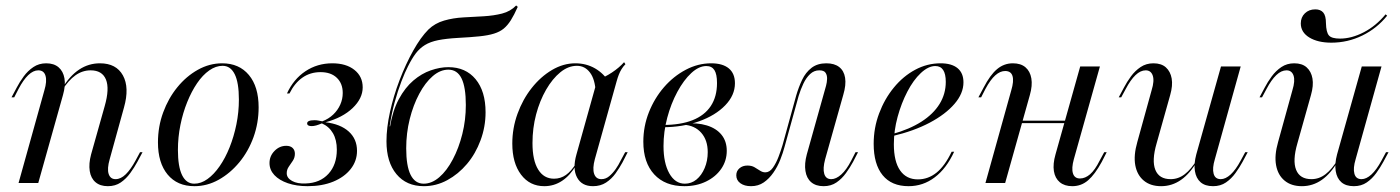

<svg xmlns="http://www.w3.org/2000/svg" viewBox="-20 -651 4980 683"><path d="M363.7 11.3Q336.3 11.3 319.8 -2.8Q303.2 -16.9 299.2 -42.7Q295.2 -68.5 304 -101.6L352.4 -273.4Q370.2 -335.5 356.9 -368.1Q343.5 -400.8 302.4 -400.8Q273.4 -400.8 248.4 -383.1Q223.4 -365.3 201.6 -330.6L200.8 -336.3Q228.2 -381.5 261.7 -403.6Q295.2 -425.8 335.5 -425.8Q393.5 -425.8 417.3 -382.7Q441.1 -339.5 421 -268.5L370.2 -84.7Q360.5 -50.8 366.5 -32.3Q372.6 -13.7 391.1 -13.7Q409.7 -13.7 427.4 -31Q445.2 -48.4 462.1 -79.8L478.2 -109.7H487.1L468.5 -75Q458.1 -55.6 443.5 -35.5Q429 -15.3 409.7 -2Q390.3 11.3 363.7 11.3ZM46 0 137.9 -329.8Q147.6 -362.1 141.9 -381.5Q136.3 -400.8 116.1 -400.8Q98.4 -400.8 80.6 -383.9Q62.9 -366.9 46 -334.7L30.6 -304.8H21L39.5 -339.5Q50 -359.7 64.5 -379.4Q79 -399.2 98.8 -412.5Q118.5 -425.8 144.4 -425.8Q171.8 -425.8 188.3 -411.7Q204.8 -397.6 209.3 -372.2Q213.7 -346.8 204 -312.9L116.1 0Z M671.8 11.3Q610.5 11.3 576.2 -30.2Q541.9 -71.8 541.9 -144.4Q541.9 -200.8 560.5 -251.2Q579 -301.6 610.9 -340.7Q642.7 -379.8 683.9 -402.8Q725 -425.8 770.2 -425.8Q830.6 -425.8 865.3 -384.3Q900 -342.7 900 -269.4Q900 -213.7 881.9 -163.3Q863.7 -112.9 831.5 -73.8Q799.2 -34.7 758.1 -11.7Q716.9 11.3 671.8 11.3ZM671 2.4Q695.2 2.4 718.1 -14.1Q741.1 -30.6 761.3 -59.7Q781.5 -88.7 796.8 -127Q812.1 -165.3 821 -208.9Q829.8 -252.4 829.8 -296.8Q829.8 -357.3 814.9 -387.1Q800 -416.9 771.8 -416.9Q747.6 -416.9 724.2 -400.4Q700.8 -383.9 681 -354.8Q661.3 -325.8 646 -287.9Q630.6 -250 621.8 -206.5Q612.9 -162.9 612.9 -117.7Q612.9 -58.1 627.8 -27.8Q642.7 2.4 671 2.4Z M1074.2 11.3Q1034.7 11.3 1004 0.8Q973.4 -9.7 956 -28.2Q938.7 -46.8 938.7 -71Q938.7 -96 956.5 -114.1Q974.2 -132.3 998.4 -132.3Q1012.9 -132.3 1021 -124.6Q1029 -116.9 1029 -104Q1029 -90.3 1021.8 -79.4Q1014.5 -68.5 1007.3 -58.1Q1000 -47.6 1000 -34.7Q1000 -17.7 1019 -7.3Q1037.9 3.2 1067.7 1.6Q1118.5 0 1148.4 -32.7Q1178.2 -65.3 1178.2 -118.5Q1178.2 -153.2 1164.5 -177Q1150.8 -200.8 1125 -212.1Q1113.7 -207.3 1104.8 -204.8Q1096 -202.4 1088.7 -202.4Q1072.6 -202.4 1072.6 -212.1Q1072.6 -223.4 1099.2 -223.4Q1105.6 -223.4 1112.1 -222.2Q1118.5 -221 1126.6 -219.4Q1149.2 -228.2 1165.3 -243.5Q1181.5 -258.9 1190.3 -278.6Q1199.2 -298.4 1199.2 -320.2Q1199.2 -354 1178.2 -374.2Q1157.3 -394.4 1120.2 -394.4Q1083.9 -394.4 1056 -375Q1028.2 -355.6 1009.7 -318.5H1000.8Q1024.2 -369.4 1066.5 -397.6Q1108.9 -425.8 1162.1 -425.8Q1211.3 -425.8 1240.7 -402.4Q1270.2 -379 1270.2 -340.3Q1270.2 -300.8 1234.3 -266.5Q1198.4 -232.3 1137.9 -216.1Q1191.1 -209.7 1220.6 -183.1Q1250 -156.5 1250 -114.5Q1250 -78.2 1227.4 -49.6Q1204.8 -21 1165.3 -4.8Q1125.8 11.3 1074.2 11.3Z M1487.9 11.3Q1425.8 11.3 1390.3 -31.5Q1354.8 -74.2 1354.8 -148.4Q1354.8 -196 1367.3 -252.8Q1379.8 -309.7 1401.6 -366.5Q1423.4 -423.4 1450 -471Q1476.6 -518.5 1504 -546Q1527.4 -568.5 1559.7 -577.8Q1591.9 -587.1 1628.2 -589.1Q1664.5 -591.1 1700.4 -593.1Q1736.3 -595.2 1766.1 -602.8Q1796 -610.5 1816.1 -631.5L1821.8 -626.6Q1808.9 -597.6 1797.2 -579Q1785.5 -560.5 1771.8 -549.2Q1758.1 -537.9 1737.5 -531.5Q1716.9 -525 1685.9 -521.8Q1654.8 -518.5 1608.1 -516.1Q1566.9 -513.7 1538.7 -508.1Q1510.5 -502.4 1491.5 -490.7Q1472.6 -479 1458.9 -460.9Q1445.2 -442.7 1431.5 -415.3Q1421 -395.2 1408.1 -361.7Q1395.2 -328.2 1383.9 -287.1Q1372.6 -246 1366.1 -201.6H1370.2L1366.9 -197.6Q1376.6 -257.3 1398.8 -298.4Q1421 -339.5 1450.4 -364.5Q1479.8 -389.5 1512.5 -400.8Q1545.2 -412.1 1575 -412.1Q1636.3 -412.1 1671.8 -369.4Q1707.3 -326.6 1707.3 -251.6Q1707.3 -200 1689.5 -152Q1671.8 -104 1641.1 -67.7Q1610.5 -31.5 1571 -10.1Q1531.5 11.3 1487.9 11.3ZM1487.1 2.4Q1516.1 2.4 1542.7 -20.6Q1569.4 -43.5 1590.7 -83.9Q1612.1 -124.2 1624.6 -174.2Q1637.1 -224.2 1637.1 -277.4Q1637.1 -341.1 1621.8 -372.2Q1606.5 -403.2 1575 -403.2Q1546 -403.2 1519.4 -380.2Q1492.7 -357.3 1471.4 -317.3Q1450 -277.4 1437.5 -227.4Q1425 -177.4 1425 -123.4Q1425 -60.5 1440.7 -29Q1456.5 2.4 1487.1 2.4Z M1916.1 11.3Q1864.5 11.3 1833.5 -29.8Q1802.4 -71 1802.4 -140.3Q1802.4 -195.2 1821 -246.4Q1839.5 -297.6 1871.4 -337.9Q1903.2 -378.2 1943.5 -402Q1983.9 -425.8 2026.6 -425.8Q2065.3 -425.8 2096.8 -407.7Q2128.2 -389.5 2148.4 -356.5L2099.2 -321.8Q2096.8 -369.4 2078.6 -393.1Q2060.5 -416.9 2032.3 -416.9Q2001.6 -416.9 1973.4 -394Q1945.2 -371 1922.6 -331.9Q1900 -292.7 1887.1 -244Q1874.2 -195.2 1874.2 -141.9Q1874.2 -80.6 1894.4 -48Q1914.5 -15.3 1950.8 -15.3Q1974.2 -15.3 1993.1 -28.6Q2012.1 -41.9 2029 -69.4V-62.9Q2008.1 -26.6 1979.4 -7.7Q1950.8 11.3 1916.1 11.3ZM2089.5 11.3Q2049.2 11.3 2032.7 -19.8Q2016.1 -50.8 2030.6 -101.6L2104.8 -366.9Q2130.6 -375.8 2156.9 -393.1Q2183.1 -410.5 2200 -429.8L2204.8 -422.6Q2196.8 -414.5 2191.1 -405.2Q2185.5 -396 2181.5 -385.9Q2177.4 -375.8 2173.4 -361.3L2096 -84.7Q2087.1 -51.6 2093.5 -32.7Q2100 -13.7 2119.4 -13.7Q2134.7 -13.7 2147.2 -24.2Q2159.7 -34.7 2170.2 -49.6Q2180.6 -64.5 2187.9 -79.8L2204 -109.7H2212.9L2194.4 -73.4Q2183.9 -54 2169.8 -34.3Q2155.6 -14.5 2135.9 -1.6Q2116.1 11.3 2089.5 11.3Z M2414.5 11.3Q2346 11.3 2307.3 -30.6Q2268.5 -72.6 2268.5 -146.8Q2268.5 -201.6 2288.3 -251.6Q2308.1 -301.6 2341.9 -340.7Q2375.8 -379.8 2419.4 -402.8Q2462.9 -425.8 2509.7 -425.8Q2550.8 -425.8 2572.6 -407.7Q2594.4 -389.5 2594.4 -354.8Q2594.4 -312.1 2559.7 -276.2Q2525 -240.3 2466.5 -219.4Q2408.1 -198.4 2337.1 -198.4L2338.7 -206.5Q2400.8 -206.5 2443.5 -223.4Q2486.3 -240.3 2508.5 -273.8Q2530.6 -307.3 2530.6 -355.6Q2530.6 -387.1 2521.4 -401.6Q2512.1 -416.1 2492.7 -416.1Q2466.1 -416.1 2439.1 -391.1Q2412.1 -366.1 2389.5 -324.2Q2366.9 -282.3 2353.6 -232.3Q2340.3 -182.3 2340.3 -131.5Q2340.3 -71 2360.9 -34.3Q2381.5 2.4 2416.1 2.4Q2439.5 2.4 2457.7 -12.5Q2475.8 -27.4 2486.7 -53.2Q2497.6 -79 2497.6 -109.7Q2497.6 -152.4 2474.6 -178.6Q2451.6 -204.8 2412.1 -207.3L2414.5 -211.3Q2460.5 -215.3 2494.4 -204.8Q2528.2 -194.4 2546.8 -171.4Q2565.3 -148.4 2565.3 -114.5Q2565.3 -79 2545.6 -50.4Q2525.8 -21.8 2491.5 -5.2Q2457.3 11.3 2414.5 11.3Z M2651.6 11.3Q2628.2 11.3 2613.7 0.8Q2599.2 -9.7 2599.2 -27.4Q2599.2 -42.7 2610.5 -52.4Q2621.8 -62.1 2638.7 -62.1Q2654 -62.1 2664.1 -56Q2674.2 -50 2683.5 -44Q2692.7 -37.9 2702.4 -37.9Q2717.7 -37.9 2729.4 -54.4Q2741.1 -71 2749.6 -93.5Q2758.1 -116.1 2763.7 -134.7L2812.1 -310.5Q2821 -341.1 2833.5 -367.3Q2846 -393.5 2866.9 -409.7Q2887.9 -425.8 2919.4 -425.8Q2948.4 -425.8 2965.3 -412.5Q2982.3 -399.2 2986.3 -374.2Q2990.3 -349.2 2979.8 -313.7L2915.3 -84.7Q2906.5 -51.6 2912.1 -32.7Q2917.7 -13.7 2937.1 -13.7Q2954 -13.7 2972.6 -30.2Q2991.1 -46.8 3008.1 -79.8L3023.4 -109.7H3032.3L3014.5 -75Q3004 -55.6 2989.5 -35.5Q2975 -15.3 2955.6 -2Q2936.3 11.3 2909.7 11.3Q2882.3 11.3 2865.7 -2.8Q2849.2 -16.9 2845.2 -42.7Q2841.1 -68.5 2850 -101.6L2918.5 -346Q2921.8 -358.1 2922.2 -370.6Q2922.6 -383.1 2916.9 -391.9Q2911.3 -400.8 2894.4 -400.8Q2875.8 -400.8 2861.7 -387.5Q2847.6 -374.2 2837.9 -353.6Q2828.2 -333.1 2821 -309.7L2771 -129Q2765.3 -107.3 2755.6 -82.7Q2746 -58.1 2731 -36.7Q2716.1 -15.3 2696.8 -2Q2677.4 11.3 2651.6 11.3Z M3212.1 11.3Q3151.6 11.3 3119.8 -27.8Q3087.9 -66.9 3087.9 -139.5Q3087.9 -196 3107.3 -247.6Q3126.6 -299.2 3159.7 -339.5Q3192.7 -379.8 3235.5 -402.8Q3278.2 -425.8 3325.8 -425.8Q3365.3 -425.8 3386.3 -408.5Q3407.3 -391.1 3407.3 -358.1Q3407.3 -318.5 3375.4 -281.5Q3343.5 -244.4 3287.1 -214.5Q3230.6 -184.7 3154.8 -166.9V-174.2Q3215.3 -191.1 3257.7 -218.1Q3300 -245.2 3322.2 -281Q3344.4 -316.9 3344.4 -359.7Q3344.4 -387.9 3335.1 -402Q3325.8 -416.1 3307.3 -416.1Q3282.3 -416.1 3255.6 -391.1Q3229 -366.1 3207.7 -325Q3186.3 -283.9 3173 -235.1Q3159.7 -186.3 3159.7 -137.9Q3159.7 -76.6 3181.9 -44.8Q3204 -12.9 3245.2 -12.9Q3281.5 -12.9 3311.3 -36.7Q3341.1 -60.5 3365.3 -111.3H3374.2Q3346.8 -51.6 3305.2 -20.2Q3263.7 11.3 3212.1 11.3Z M3485.5 0 3577.4 -329.8Q3587.1 -362.1 3581.9 -380.2Q3576.6 -398.4 3555.6 -398.4Q3537.9 -398.4 3520.6 -383.1Q3503.2 -367.7 3485.5 -334.7L3470.2 -304.8H3460.5L3479 -339.5Q3502.4 -384.7 3527 -405.2Q3551.6 -425.8 3583.1 -425.8Q3611.3 -425.8 3627.8 -411.7Q3644.4 -397.6 3648.8 -372.2Q3653.2 -346.8 3643.5 -312.9L3555.6 0ZM3575.8 -212.9 3578.2 -221.8H3805.6L3803.2 -212.9ZM3794.4 11.3Q3766.9 11.3 3750 -2.8Q3733.1 -16.9 3729 -42.3Q3725 -67.7 3734.7 -101.6L3822.6 -414.5H3892.7L3800 -84.7Q3791.1 -52.4 3796.8 -34.3Q3802.4 -16.1 3821.8 -16.1Q3840.3 -16.1 3857.7 -31Q3875 -46 3891.9 -79.8L3908.1 -109.7H3916.9L3899.2 -75Q3875 -30.6 3850.8 -9.7Q3826.6 11.3 3794.4 11.3Z M4110.5 11.3Q4072.6 11.3 4048.8 -8.5Q4025 -28.2 4018.5 -63.3Q4012.1 -98.4 4025.8 -146L4076.6 -329.8Q4087.1 -363.7 4080.6 -382.3Q4074.2 -400.8 4055.6 -400.8Q4037.1 -400.8 4019.4 -383.9Q4001.6 -366.9 3984.7 -334.7L3968.5 -304.8H3959.7L3978.2 -339.5Q3988.7 -359.7 4003.2 -379.4Q4017.7 -399.2 4037.5 -412.5Q4057.3 -425.8 4083.1 -425.8Q4111.3 -425.8 4127.4 -411.3Q4143.5 -396.8 4148 -371.8Q4152.4 -346.8 4142.7 -312.9L4094.4 -141.1Q4076.6 -79.8 4089.9 -46.8Q4103.2 -13.7 4144.4 -13.7Q4171.8 -13.7 4194.8 -31.5Q4217.7 -49.2 4238.7 -83.9V-78.2Q4213.7 -33.9 4181.5 -11.3Q4149.2 11.3 4110.5 11.3ZM4295.2 11.3Q4266.9 11.3 4250.8 -2.8Q4234.7 -16.9 4230.6 -42.7Q4226.6 -68.5 4235.5 -101.6L4323.4 -414.5H4393.5L4301.6 -84.7Q4291.9 -52.4 4297.2 -33.1Q4302.4 -13.7 4322.6 -13.7Q4339.5 -13.7 4357.7 -30.2Q4375.8 -46.8 4393.5 -79.8L4409.7 -109.7H4418.5L4400 -75Q4389.5 -55.6 4375 -35.5Q4360.5 -15.3 4341.1 -2Q4321.8 11.3 4295.2 11.3Z M4611.3 11.3Q4573.4 11.3 4549.6 -8.5Q4525.8 -28.2 4519.4 -63.3Q4512.9 -98.4 4526.6 -146L4577.4 -329.8Q4587.9 -363.7 4581.5 -382.3Q4575 -400.8 4556.5 -400.8Q4537.9 -400.8 4520.2 -383.9Q4502.4 -366.9 4485.5 -334.7L4469.4 -304.8H4460.5L4479 -339.5Q4489.5 -359.7 4504 -379.4Q4518.5 -399.2 4538.3 -412.5Q4558.1 -425.8 4583.9 -425.8Q4612.1 -425.8 4628.2 -411.3Q4644.4 -396.8 4648.8 -371.8Q4653.2 -346.8 4643.5 -312.9L4595.2 -141.1Q4577.4 -79.8 4590.7 -46.8Q4604 -13.7 4645.2 -13.7Q4672.6 -13.7 4695.6 -31.5Q4718.5 -49.2 4739.5 -83.9V-78.2Q4714.5 -33.9 4682.3 -11.3Q4650 11.3 4611.3 11.3ZM4796 11.3Q4767.7 11.3 4751.6 -2.8Q4735.5 -16.9 4731.5 -42.7Q4727.4 -68.5 4736.3 -101.6L4824.2 -414.5H4894.4L4802.4 -84.7Q4792.7 -52.4 4798 -33.1Q4803.2 -13.7 4823.4 -13.7Q4840.3 -13.7 4858.5 -30.2Q4876.6 -46.8 4894.4 -79.8L4910.5 -109.7H4919.4L4900.8 -75Q4890.3 -55.6 4875.8 -35.5Q4861.3 -15.3 4841.9 -2Q4822.6 11.3 4796 11.3ZM4716.1 -499.2Q4667.7 -499.2 4637.5 -517.7Q4607.3 -536.3 4607.3 -567.7Q4607.3 -589.5 4621.8 -603.6Q4636.3 -617.7 4658.9 -617.7Q4677.4 -617.7 4687.1 -606.5Q4696.8 -595.2 4696.8 -568.5Q4697.6 -536.3 4707.3 -525Q4716.9 -513.7 4746.8 -513.7Q4787.9 -513.7 4831.5 -536.3Q4875 -558.9 4908.9 -600L4914.5 -595.2Q4878.2 -550 4826.2 -524.6Q4774.2 -499.2 4716.1 -499.2Z"/></svg>

Font: Playfair 144pt Light
Style: Italic
Weight: 300
Italic angle: -15.6°
Designer: Claus Eggers Sørensen
Foundry: Claus Eggers Sørensen
Version: Version 2.001;gftools[0.9.30]